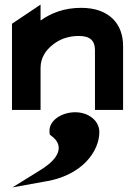

<svg xmlns="http://www.w3.org/2000/svg" viewBox="-20 -477 590 833"><path d="M306 10C248 10 189 46 195 98L196 107L205 114C252 150 241 196 188 238C175 248 161 258 147 266L34 336L167 312C339 287 411 177 411 96C411 48 366 10 306 10ZM514 -278C514 -372 455 -443 332 -443C258 -443 201 -420 156 -388V-457L32 -374V0H156V-183C156 -226 179 -260 209 -283C235 -304 272 -321 322 -321C370 -321 392 -301 392 -260V0H514Z"/></svg>

Font: Charger
Style: Hemi
Weight: 900
Designer: Jasper
Foundry: Cannot Into Space Fonts
Version: Version 0.99